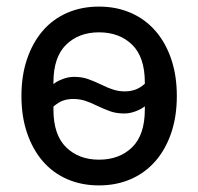

<svg xmlns="http://www.w3.org/2000/svg" viewBox="-20 -550 601 582"><path d="M280 12Q227 12 183.5 -7Q140 -26 109.5 -61.5Q79 -97 62 -147Q45 -197 45 -259Q45 -321 62 -371Q79 -421 109.5 -456.5Q140 -492 183.5 -511Q227 -530 280 -530Q333 -530 376.5 -511Q420 -492 451 -456.5Q482 -421 499 -371Q516 -321 516 -259Q516 -197 499 -147Q482 -97 451 -61.5Q420 -26 376.5 -7Q333 12 280 12ZM280 -66Q342 -66 380.5 -103.5Q419 -141 419 -218V-228Q410 -220 392 -213Q374 -206 357 -206Q333 -206 314.5 -212.5Q296 -219 273 -230Q253 -240 236.5 -245Q220 -250 202 -250Q185 -250 171 -245Q157 -240 142 -227V-218Q142 -141 180.5 -103.5Q219 -66 280 -66ZM142 -295Q151 -303 169 -310Q187 -317 204 -317Q228 -317 246.5 -310.5Q265 -304 288 -293Q308 -283 324.5 -278Q341 -273 358 -273Q375 -273 389.5 -278Q404 -283 419 -296V-300Q419 -377 380.5 -414.5Q342 -452 280 -452Q219 -452 180.5 -414.5Q142 -377 142 -300Z"/></svg>

Font: IBM Plex Sans Text
Style: Regular
Weight: 450
Designer: Mike Abbink, Paul van der Laan, Pieter van Rosmalen
Foundry: Bold Monday
Version: Version 3.005